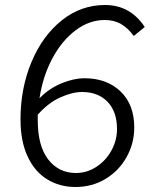

<svg xmlns="http://www.w3.org/2000/svg" viewBox="-20 -735 599 768"><path d="M62 -257Q62 -382 106 -487Q150 -592 227 -653.5Q304 -715 400 -715Q501 -715 559 -627L515 -591Q492 -623 464 -639Q436 -655 399 -655Q337 -655 282 -613.5Q227 -572 189 -500.5Q151 -429 138 -342Q176 -381 225.5 -401.5Q275 -422 318 -422Q407 -422 462 -369.5Q517 -317 517 -225Q517 -161 486 -106Q455 -51 401.5 -19Q348 13 282 13Q219 13 169 -17.5Q119 -48 90.5 -109Q62 -170 62 -257ZM284 -43Q328 -43 366 -68Q404 -93 426 -133.5Q448 -174 448 -219Q448 -288 410.5 -327.5Q373 -367 308 -367Q269 -367 220.5 -345Q172 -323 131 -276V-254Q131 -151 173 -97Q215 -43 284 -43Z"/></svg>

Font: Nebula Sans Book
Style: Regular
Weight: 400
Italic angle: -9°
Designer: Paul D. Hunt for Adobe (as Source Sans)
Foundry: Nebula Entertainment & Broadcasting LLC
Version: Version 1.010